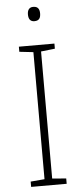

<svg xmlns="http://www.w3.org/2000/svg" viewBox="-61 -942 415 974"><g transform="rotate(-5 147.0 -454.5)"><path d="M147 -909C125 -909 117 -893 117 -873C117 -851 125 -836 147 -836C172 -836 179 -851 179 -873C179 -893 172 -909 147 -909ZM238 0V-27L167 -33V-680L238 -688V-714H57V-688L128 -680V-33L57 -27V0Z"/></g></svg>

Font: Noto Sans Georgian ExtraLight
Style: Regular
Weight: 200
Designer: Monotype Design Team, Akaki Razmadze
Foundry: Google LLC
Version: Version 2.005